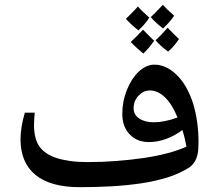

<svg xmlns="http://www.w3.org/2000/svg" viewBox="-20 -776 888 796"><path d="M311 0Q189 0 127 -51Q65 -102 65 -199Q65 -223 69.5 -250.5Q74 -278 83 -309H124Q123 -296 122 -283Q121 -270 121 -259Q121 -200 143.5 -168.5Q166 -137 214 -121Q239 -113 271 -108.5Q303 -104 343 -104Q403 -104 462 -108.5Q521 -113 575.5 -121Q630 -129 675 -141Q720 -153 753 -168Q750 -184 746 -201.5Q742 -219 736 -237Q706 -214 670 -200.5Q634 -187 597 -187Q548 -187 517.5 -219Q487 -251 487 -304Q487 -356 506 -403Q525 -450 554 -478Q586 -508 620 -508Q668 -508 711 -467Q754 -426 779 -352Q791 -314 797 -272.5Q803 -231 803 -186Q803 -174 802 -156.5Q801 -139 794 -119.5Q787 -100 768 -84Q729 -58 677.5 -41.5Q626 -25 565.5 -16Q505 -7 440.5 -3.5Q376 0 311 0ZM618 -269Q639 -269 664 -274Q689 -279 716 -289Q693 -345 663.5 -373Q634 -401 601 -401Q575 -401 554.5 -379.5Q534 -358 534 -327Q534 -300 557.5 -284.5Q581 -269 618 -269ZM656 -658Q628 -679 605 -705Q612 -711 624.5 -724Q637 -737 655 -756Q664 -746 676 -734.5Q688 -723 702 -711Q685 -685 656 -658ZM574 -554Q560 -566 547 -577.5Q534 -589 522 -602Q531 -610 543.5 -622.5Q556 -635 573 -653Q583 -642 594.5 -631Q606 -620 619 -607Q610 -594 599 -580.5Q588 -567 574 -554ZM554 -650Q521 -676 502 -698Q508 -703 520.5 -716Q533 -729 552 -749Q559 -740 573.5 -726.5Q588 -713 599 -703Q583 -677 554 -650ZM677 -562Q644 -586 625 -609Q636 -619 648.5 -632Q661 -645 675 -661Q686 -649 698 -637.5Q710 -626 722 -614Q714 -602 703 -588.5Q692 -575 677 -562Z"/></svg>

Font: Noto Naskh Arabic SemiBold
Style: Regular
Weight: 600
Designer: Monotype Design Team, David Williams, Mohamad Dakak and Nizar Qandah
Foundry: Monotype Imaging Inc.
Version: Version 2.016